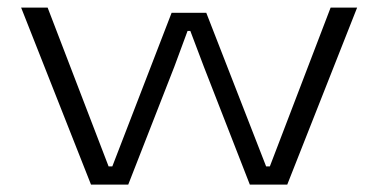

<svg xmlns="http://www.w3.org/2000/svg" viewBox="-20 -498 1020 518"><path d="M225.5 0 37 -477.5H108.5L273 -49H283L443 -463.5H536.5L698 -49H708L872 -477.5H943.5L755 0H654L530 -318L493.5 -414.5H486L450.5 -318.5L326 0Z"/></svg>

Font: Anek Latin Expanded Light
Style: Regular
Weight: 300
Width: 7
Designer: Yesha Goshar
Foundry: Ek Type
Version: Version 1.003